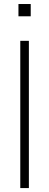

<svg xmlns="http://www.w3.org/2000/svg" viewBox="-20 -958 250 978"><path d="M74 -937.5V-875H136.5V-937.5ZM83.3 -750V0H127.1V-750Z"/></svg>

Font: Manrope Thin
Style: Regular
Weight: 100
Width: 4
Designer: Michael Sharanda
Foundry: Michael Sharanda
Version: Version 2.000;PS 002.000;hotconv 1.0.88;makeotf.lib2.5.64775